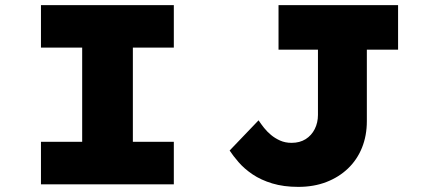

<svg xmlns="http://www.w3.org/2000/svg" viewBox="-20 -720 1649 750"><path d="M140 0V-166H301V-534H140V-700H659V-534H499V-166H659V0ZM1145 10Q1088 10 1043.5 -3.5Q999 -17 966.5 -39Q934 -61 912 -86.5Q890 -112 877 -132L990 -250Q1000 -235 1011.5 -220.5Q1023 -206 1038.5 -193Q1054 -180 1074 -171Q1094 -162 1119 -162Q1151 -162 1174 -176.5Q1197 -191 1209.5 -216Q1222 -241 1222 -271V-526H1068V-700H1535V-526H1413V-247Q1413 -190 1394 -143Q1375 -96 1339.5 -62Q1304 -28 1255 -9Q1206 10 1145 10Z"/></svg>

Font: Lexend Giga ExtraBold
Style: Regular
Weight: 800
Designer: Bonnie Shaver-Troup, Thomas Jockin
Foundry: Lexend
Version: Version 1.007